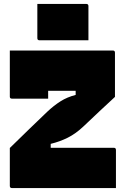

<svg xmlns="http://www.w3.org/2000/svg" viewBox="-20 -957 640 977"><path d="M170 -937H419Q430 -937 430 -926V-752H181Q170 -752 170 -763ZM225 -455H41Q30 -455 30 -465V-700H554Q565 -700 565 -689V-464Q528 -430 487.5 -392Q447 -354 405 -314Q366 -277 325 -256.5Q284 -236 238 -225V-205H559Q570 -205 570 -194V0H41Q30 0 30 -11V-204Q81 -254 129 -300.5Q177 -347 220 -388Q254 -420 288 -441.5Q322 -463 365 -474V-495H225Z"/></svg>

Font: Recursive Mn Lnr St XBk
Style: Regular
Weight: 1000
Monospace: yes
Version: Version 1.079;hotconv 1.0.112;makeotfexe 2.5.65598; ttfautoh